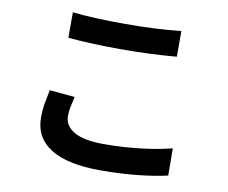

<svg xmlns="http://www.w3.org/2000/svg" viewBox="-83 -833 1165 980"><g transform="rotate(10 500.0 -343.0)"><path d="M490 -715Q654 -715 780 -729V-596Q647 -584 491 -584Q345 -584 218 -595V-727Q328 -715 490 -715ZM285 -202Q285 -151 335.5 -121.5Q386 -92 490 -92Q588 -92 680.5 -103Q773 -114 841 -132L842 9Q774 25 684.5 34Q595 43 495 43Q325 43 238 -11.5Q151 -66 151 -171Q151 -209 156 -238Q161 -267 171 -315L302 -303Q294 -270 289.5 -247Q285 -224 285 -202Z"/></g></svg>

Font: Merged Yaku Han JP
Style: Bold
Weight: 700
Designer: Ryoko NISHIZUKA 西塚涼子 (kana, bopomofo & ideographs); Paul D. Hunt (Latin, Greek & Cyrillic); Sandoll Communications 산돌커뮤니
Foundry: Adobe
Version: Version 2.004